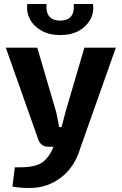

<svg xmlns="http://www.w3.org/2000/svg" viewBox="-20 -732 607 958"><path d="M558 -494 381 6Q367 53 345.5 86.5Q324 120 297 143.5Q270 167 236 183Q194 203 144 205.5Q94 208 42 199L54 103Q97 104 130 99.5Q163 95 187 81Q206 69 222 46.5Q238 24 248 -2L275 -66Q285 -89 293 -120Q301 -151 307 -174L401 -494ZM166 -494 260 -174Q264 -155 268 -136Q272 -117 275 -98H302L255 0H219Q202 0 189 -10Q176 -20 171 -36L9 -494ZM348 -712H444Q450 -671 431.5 -636Q413 -601 374.5 -579Q336 -557 281 -557Q226 -557 187 -579Q148 -601 129.5 -636Q111 -671 116 -712H212Q209 -668 227.5 -648.5Q246 -629 281 -629Q315 -629 333 -648.5Q351 -668 348 -712Z"/></svg>

Font: Exo 2
Style: Bold
Weight: 700
Designer: Natanael Gama
Foundry: Natanael Gama
Version: Version 2.010